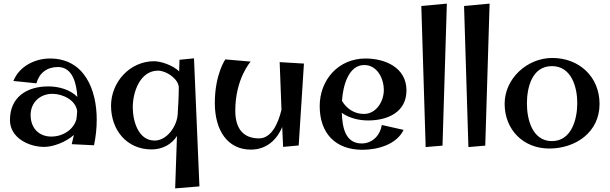

<svg xmlns="http://www.w3.org/2000/svg" viewBox="-20 -802 3366 1060"><path d="M499 0C509 -47 514 -94 514 -142C514 -304 448 -479 256 -479C173 -479 86 -436 54 -355L181 -342C197 -400 240 -432 300 -432C382 -432 403 -338 407 -267C367 -308 303 -325 247 -325C129 -325 35 -267 35 -139C35 -41 139 9 224 9C273 9 343 -17 388 -57L376 -6ZM402 -144C386 -85 326 -48 263 -48C193 -48 149 -97 149 -167C149 -236 201 -284 269 -284C327 -284 399 -249 406 -188C405 -173 404 -159 402 -144Z M967 -318C967 -270 964 -220 961 -172C958 -109 905 -28 836 -26C743 -24 713 -135 713 -210C713 -292 752 -412 853 -412C898 -412 967 -366 967 -318ZM1051 -480 971 -472 969 -408C933 -443 866 -464 831 -464C696 -464 593 -348 593 -218C593 -85 679 23 817 23C876 23 928 -5 957 -51L947 238L1081 227Z M1524 -459 1534 -196C1516 -121 1479 -38 1410 -38C1330 -38 1279 -84 1279 -191C1279 -368 1364 -462 1364 -462L1224 -474C1224 -474 1166 -392 1166 -233C1166 -84 1235 24 1365 24C1449 24 1508 -28 1538 -101L1543 9L1629 1L1658 -451Z M2012 -137C2118 -137 2224 -181 2224 -303C2224 -428 2108 -479 1998 -479C1848 -479 1745 -361 1745 -216C1745 -67 1831 25 1981 25C2064 25 2170 -4 2208 -85L2088 -112C2079 -55 2036 -10 1977 -10C1884 -10 1870 -103 1867 -179C1908 -150 1961 -137 2012 -137ZM1991 -443C2063 -443 2099 -368 2099 -305C2099 -243 2058 -173 1989 -173C1935 -173 1893 -203 1868 -245C1873 -324 1902 -443 1991 -443Z M2306 -769 2330 10 2423 2 2447 -782Z M2542 -769 2566 10 2659 2 2683 -782Z M3290 -228C3290 -378 3178 -482 3029 -482C2891 -482 2766 -369 2766 -229C2766 -86 2869 18 3012 18C3157 18 3290 -71 3290 -228ZM3167 -233C3167 -145 3136 -23 3027 -23C2919 -23 2889 -143 2889 -230C2889 -319 2917 -437 3027 -437C3135 -437 3167 -321 3167 -233Z"/></svg>

Font: Original Surfer
Style: Regular
Weight: 400
Designer: Astigmatic (AOETI)
Foundry: Astigmatic (AOETI)
Version: Version 1.001